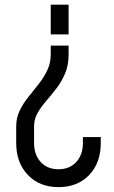

<svg xmlns="http://www.w3.org/2000/svg" viewBox="-20 -562 480 806"><path d="M268 -370.5V-333.5Q268 -288 253.2 -253.5Q238.5 -219 217 -191Q195.5 -163 173.8 -138Q152 -113 137.5 -87.2Q123 -61.5 123 -31V38.5Q123 88 151 118.2Q179 148.5 225.5 148.5Q272 148.5 300 118.2Q328 88 328 38.5V13.5H403V38.5Q403 121.5 354.5 172.5Q306 223.5 225.5 223.5Q145.5 223.5 96.8 172.2Q48 121 48 38.5V-31Q48 -67 62.5 -97.2Q77 -127.5 98.8 -154.5Q120.5 -181.5 142 -208.8Q163.5 -236 178.2 -266.5Q193 -297 193 -333.5V-370.5ZM268 -542.5V-417.5H193V-542.5Z"/></svg>

Font: Mohave Light
Style: Regular
Weight: 400
Version: Version 2.003